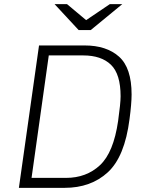

<svg xmlns="http://www.w3.org/2000/svg" viewBox="-20 -905 711 925"><path d="M614 -450Q614 -406 604 -331Q581 -150 499.5 -75Q418 0 291 0H71L168 -686H388Q493 -686 553.5 -632Q614 -578 614 -450ZM215 -638 132 -48H298Q396 -48 461.5 -109Q527 -170 549 -322Q561 -407 561 -441Q561 -548 514.5 -593Q468 -638 381 -638ZM395 -808 509 -885H569L417 -760H359L243 -885H303Z"/></svg>

Font: Chivo Thin Italic
Style: Regular
Weight: 100
Italic angle: -8.05°
Designer: Hector Gatti
Foundry: Omnibus-Type
Version: Version 1.007